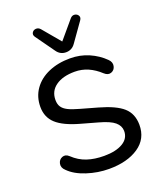

<svg xmlns="http://www.w3.org/2000/svg" viewBox="-164 -1014 946 1127"><g transform="rotate(-20 308.5 -451.0)"><path d="M76.3 -74.1Q54.4 -93.9 59.1 -118.1Q63.9 -142.3 85.7 -151Q107.6 -159.6 128.2 -140.1Q166.5 -103.7 213.3 -88.1Q260 -72.5 320 -72.5Q393.5 -72.5 436.6 -98.3Q479.7 -124.2 479 -171.3Q478.2 -203.1 450.9 -226.4Q423.6 -249.7 356.1 -268.2L249.9 -298Q153.5 -324.8 109.2 -365.2Q64.9 -405.6 64.9 -470.6Q64.9 -533 98.2 -580.4Q131.6 -627.9 190.8 -653.6Q250 -679.3 324.9 -679.3Q388.4 -679.3 442.2 -655.7Q496.1 -632.1 535.3 -593.1Q556 -573.1 551.1 -549.3Q546.3 -525.6 524.8 -517.5Q503.4 -509.4 481.7 -529.2Q446.4 -562 407.4 -579.2Q368.5 -596.3 324.3 -596.3Q249.8 -596.3 206 -565.2Q162.1 -534.1 162.1 -478.7Q162.1 -452 173.4 -435Q184.6 -417.9 209.3 -405.5Q234.1 -393 279.2 -380.7L384.8 -350.9Q486.4 -322.4 530.6 -282.9Q574.8 -243.4 575.6 -174.8Q576.3 -86.5 505.5 -38.6Q434.7 9.3 320.7 9.3Q251 9.3 182.8 -12.9Q114.5 -35.1 76.3 -74.1ZM259.5 -751.3 176 -868.2Q165.3 -882.9 172.7 -896Q180.1 -909.1 196.3 -910.6Q212.6 -912 224.6 -898L317.2 -787.7L410.4 -898Q422.4 -912.6 438.3 -910.9Q454.2 -909.1 461.6 -896.3Q469.1 -883.5 458.3 -868.2L375.5 -751.3Q354.1 -720.5 317.2 -720.5Q280.9 -720.5 259.5 -751.3Z"/></g></svg>

Font: SN Pro Thin
Style: Regular
Weight: 200
Designer: Tobias Whetton
Foundry: Supernotes
Version: Version 1.003;Glyphs 3.3 (3324)